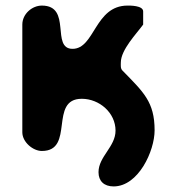

<svg xmlns="http://www.w3.org/2000/svg" viewBox="-20 -541 610 688"><path d="M333 76C333 108 353 127 387 127C476 127 534 0 534 -74C534 -176 494 -211 420 -287C411 -295 413 -306 413 -317C413 -363 470 -421 493 -453V-500C493 -522 444 -521 437 -521C319 -521 320 -366 240 -366C161 -366 239 -521 130 -521C95 -521 60 -491 60 -453V-67C60 -32 98 0 130 0C249 0 154 -187 273 -187C336 -187 394 -137 394 -73C394 -15 333 20 333 76Z"/></svg>

Font: Asimov Print
Style: Regular
Weight: 500
Designer: Google
Version: Version 2.000980: 2014